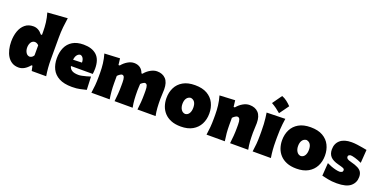

<svg xmlns="http://www.w3.org/2000/svg" viewBox="-18 -1797 5387 2727"><g transform="rotate(20 2675.5 -433.0)"><path d="M252 17.6Q193.8 17.6 151.6 -7.8Q109.4 -33.2 82.3 -76.9Q55.2 -120.6 42 -176.8Q28.8 -232.9 28.8 -293.9Q28.8 -381.3 53.7 -451.7Q78.6 -522 128.7 -563.5Q178.7 -605 253.9 -605Q332.5 -605 390.1 -531.2H407.7V-577.6Q407.7 -647.5 399.4 -716.1Q391.1 -784.7 370.1 -856.9L670.9 -879.4Q660.2 -811.5 652.6 -736.1Q645 -660.6 645 -577.6V-250.5Q645 -177.2 649.9 -119.1Q654.8 -61 664.6 0H445.8L430.2 -74.7H415Q338.4 17.6 252 17.6ZM348.1 -180.7Q368.7 -183.1 383.3 -194.1Q397.9 -205.1 407.7 -222.7V-374Q382.8 -401.9 348.1 -403.3Q310.1 -400.9 290.5 -368.7Q271 -336.4 271 -291.5Q271 -249.5 290.8 -216.3Q310.5 -183.1 348.1 -180.7Z M1058.1 17.6Q937.5 17.6 862.8 -22.2Q788.1 -62 753.4 -132.3Q718.8 -202.6 718.8 -293.9Q718.8 -385.3 750.2 -455.3Q781.7 -525.4 847.2 -565.2Q912.6 -605 1013.2 -605Q1140.6 -605 1210.9 -541Q1281.2 -477.1 1281.2 -338.4Q1281.2 -313.5 1279.3 -294.7Q1277.3 -275.9 1274.9 -257.3H945.3Q954.1 -216.3 988.8 -195.3Q1023.4 -174.3 1089.4 -174.3Q1108.4 -174.3 1138.7 -180.2Q1168.9 -186 1202.6 -195.3Q1236.3 -204.6 1264.6 -213.9L1272.9 -15.6Q1234.9 -6.3 1182.9 5.6Q1130.9 17.6 1058.1 17.6ZM1076.2 -356Q1075.7 -400.4 1058.1 -425.5Q1040.5 -450.7 1015.6 -452.6Q989.3 -449.7 969 -424.6Q948.7 -399.4 943.4 -351.6Z M2044.4 0Q2051.8 -61 2056.2 -117.4Q2060.5 -173.8 2060.5 -236.8V-288.6Q2060.5 -340.8 2050.8 -365.7Q2041 -390.6 2016.6 -390.6Q2006.8 -390.6 1988.5 -379.2Q1970.2 -367.7 1956.1 -353.5Q1955.1 -326.7 1953.4 -300.3Q1951.7 -273.9 1951.7 -250.5Q1951.7 -177.2 1955.6 -119.1Q1959.5 -61 1971.7 0H1698.2Q1705.6 -61 1709.7 -117.4Q1713.9 -173.8 1713.9 -236.8V-288.6Q1713.9 -340.8 1704.1 -365.7Q1694.3 -390.6 1669.9 -390.6Q1659.2 -390.6 1638.7 -376.7Q1618.2 -362.8 1605 -347.2V-236.8Q1605 -173.8 1609.9 -117.4Q1614.7 -61 1624.5 0H1348.1Q1357.4 -61 1362.5 -119.1Q1367.7 -177.2 1367.7 -250.5V-308.6Q1367.7 -377 1359.6 -445.6Q1351.6 -514.2 1330.6 -586.4L1563.5 -598.1L1575.2 -501H1593.8Q1631.3 -547.4 1680.4 -576.2Q1729.5 -605 1776.9 -605Q1828.6 -605 1866.2 -579.6Q1903.8 -554.2 1922.4 -501H1937Q1974.6 -547.9 2025.4 -576.4Q2076.2 -605 2123.5 -605Q2206.5 -605 2255.1 -553.7Q2303.7 -502.4 2303.7 -397.5Q2303.7 -358.9 2301 -321.3Q2298.3 -283.7 2298.3 -250.5Q2298.3 -177.2 2302.2 -119.1Q2306.2 -61 2318.4 0Z M2702.6 17.6Q2616.2 17.6 2554.2 -7.8Q2492.2 -33.2 2452.6 -76.9Q2413.1 -120.6 2394.3 -176.5Q2375.5 -232.4 2375.5 -293.9Q2375.5 -381.8 2410.6 -452.1Q2445.8 -522.5 2517.1 -563.7Q2588.4 -605 2697.3 -605Q2809.1 -605 2881.3 -563.5Q2953.6 -522 2988.5 -451.4Q3023.4 -380.9 3023.4 -293.9Q3023.4 -204.1 2986.8 -133.8Q2950.2 -63.5 2878.9 -22.9Q2807.6 17.6 2702.6 17.6ZM2701.2 -171.9Q2739.7 -175.3 2760.5 -208.5Q2781.2 -241.7 2781.2 -293.9Q2781.2 -401.4 2701.2 -414.6Q2660.6 -410.2 2638.9 -378.2Q2617.2 -346.2 2617.2 -293.9Q2617.2 -244.1 2639.4 -209.7Q2661.6 -175.3 2701.2 -171.9Z M3088.4 0Q3097.7 -61 3102.8 -119.1Q3107.9 -177.2 3107.9 -250.5V-308.6Q3107.9 -377 3099.9 -445.6Q3091.8 -514.2 3070.8 -586.4L3303.7 -598.1L3315.4 -501H3334Q3371.6 -547.4 3421.4 -576.2Q3471.2 -605 3520.5 -605Q3606.4 -605 3655 -553.7Q3703.6 -502.4 3703.6 -397.5Q3703.6 -358.9 3700.9 -321.3Q3698.2 -283.7 3698.2 -250.5Q3698.2 -177.2 3702.1 -119.1Q3706.1 -61 3718.3 0H3444.3Q3451.7 -61 3456.3 -117.4Q3460.9 -173.8 3460.9 -236.8V-288.6Q3460.9 -340.8 3450.4 -365.7Q3439.9 -390.6 3412.6 -390.6Q3400.4 -390.6 3379.4 -376.7Q3358.4 -362.8 3345.2 -347.2V-236.8Q3345.2 -173.8 3350.1 -117.4Q3355 -61 3364.7 0Z M3910.5 -882.9Q3951.9 -867.9 3987.9 -839.9Q4023.9 -812 4053.9 -780.3Q4029.2 -745.4 4003.7 -710Q3978.2 -674.5 3951.4 -638Q3920.2 -665.4 3885.3 -690.9Q3850.4 -716.4 3809 -739.5Q3862.2 -813.1 3910.5 -882.9ZM3785.2 0Q3794.4 -61 3799.6 -119.1Q3804.7 -177.2 3804.7 -250.5V-308.6Q3804.7 -371.1 3801.8 -418.5Q3798.8 -465.8 3794.2 -505.9Q3789.6 -545.9 3783.2 -586.4L4063.5 -593.3Q4057.1 -551.8 4052.2 -510.7Q4047.4 -469.7 4044.7 -421.4Q4042 -373 4042 -308.6V-250.5Q4042 -177.2 4046.6 -119.1Q4051.3 -61 4061 0Z M4450.7 17.6Q4364.3 17.6 4302.2 -7.8Q4240.2 -33.2 4200.7 -76.9Q4161.1 -120.6 4142.3 -176.5Q4123.5 -232.4 4123.5 -293.9Q4123.5 -381.8 4158.7 -452.1Q4193.8 -522.5 4265.1 -563.7Q4336.4 -605 4445.3 -605Q4557.1 -605 4629.4 -563.5Q4701.7 -522 4736.6 -451.4Q4771.5 -380.9 4771.5 -293.9Q4771.5 -204.1 4734.9 -133.8Q4698.2 -63.5 4627 -22.9Q4555.7 17.6 4450.7 17.6ZM4449.2 -171.9Q4487.8 -175.3 4508.5 -208.5Q4529.3 -241.7 4529.3 -293.9Q4529.3 -401.4 4449.2 -414.6Q4408.7 -410.2 4387 -378.2Q4365.2 -346.2 4365.2 -293.9Q4365.2 -244.1 4387.5 -209.7Q4409.7 -175.3 4449.2 -171.9Z M5061 17.6Q4982.9 17.6 4926.5 5.4Q4870.1 -6.8 4833.5 -14.6L4846.7 -209.5Q4877.9 -193.8 4913.8 -180.7Q4949.7 -167.5 4984.1 -159.4Q5018.6 -151.4 5044.4 -151.4Q5063.5 -153.3 5077.4 -161.4Q5091.3 -169.4 5091.3 -189.5Q5091.3 -209.5 5069.6 -218.8Q5047.9 -228 4991.7 -242.2Q4905.8 -264.2 4869.1 -305.2Q4832.5 -346.2 4832.5 -412.6Q4832.5 -501.5 4892.3 -552.7Q4952.1 -604 5063.5 -604Q5102.5 -604 5147.5 -598.1Q5192.4 -592.3 5232.7 -585Q5272.9 -577.6 5297.9 -572.8L5283.7 -372.6Q5229 -397.9 5182.6 -411.1Q5136.2 -424.3 5114.3 -424.3Q5101.1 -422.4 5088.6 -415.3Q5076.2 -408.2 5076.2 -390.6Q5076.2 -372.6 5090.8 -360.4Q5105.5 -348.1 5149.9 -336.9Q5218.3 -319.8 5258.1 -298.8Q5297.9 -277.8 5314.9 -248.3Q5332 -218.8 5332 -175.3Q5332 -89.4 5268.1 -35.9Q5204.1 17.6 5061 17.6Z"/></g></svg>

Font: Pinar Black
Style: Regular
Weight: 900
Designer: Amin Abedi
Version: Version 3.000